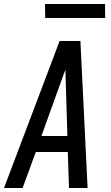

<svg xmlns="http://www.w3.org/2000/svg" viewBox="-35 -940 555 960"><path d="M-15 0 263 -735H367L403 0H310L304 -180H144L78 0ZM302 -260 295 -490Q294 -516 293.5 -541.5Q293 -567 292 -592Q283 -567 273.5 -541.5Q264 -516 255 -490L172 -260ZM191 -850 190 -920H490L491 -850Z"/></svg>

Font: Iosevka Medium Oblique
Style: Regular
Weight: 500
Italic angle: -9°
Monospace: yes
Designer: Belleve Invis
Foundry: Belleve Invis
Version: Version 32.5.0; ttfautohint (v1.8.4)